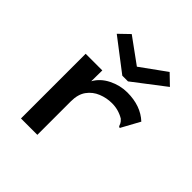

<svg xmlns="http://www.w3.org/2000/svg" viewBox="-189 -839 978 978"><g transform="rotate(45 300.0 -350.5)"><path d="M111 -465H231L230 -386Q253 -428 301 -452Q349 -476 401 -476Q497 -476 556 -421L505 -328L501 -320L493 -324Q490 -332 486.5 -339.5Q483 -347 471 -358Q431 -382 384 -382Q346 -382 310 -367.5Q274 -353 251.5 -322Q229 -291 229 -240V1H111ZM206 -702 342 -603 479 -702 534 -649 363 -518H322L151 -649Z"/></g></svg>

Font: Inconsolata Expanded Bold
Style: Regular
Weight: 700
Width: 7
Monospace: yes
Designer: Raph Levien, Cyreal, Brenton Simpson
Foundry: Raph Levien, Cyreal, Google
Version: Version 3.001; ttfautohint (v1.8.2.53-6de2)